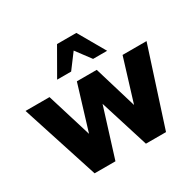

<svg xmlns="http://www.w3.org/2000/svg" viewBox="-173 -983 1190 1169"><g transform="rotate(-30 421.5 -398.0)"><path d="M316.9 0 423.8 -342.3 531.2 0H672.4L846.7 -539.1H678.2L586.4 -240.2L496.6 -539.1H356.9L261.2 -225.1L164.6 -539.1H-3.9L170.4 0ZM356.4 -607.9 433.6 -710.9 510.7 -607.9H609.4L501.5 -795.9H365.7L257.8 -607.9Z"/></g></svg>

Font: Winston ExtraBold
Style: Regular
Weight: 800
Designer: Vernon Adams, Kim Jin-seong, David Berlow, Cristiano Sobral
Foundry: The Winston Project Authors
Version: Version 3.004